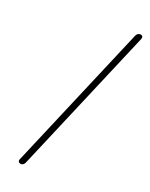

<svg xmlns="http://www.w3.org/2000/svg" viewBox="-181 -702 590 754"><g transform="rotate(30 114.0 -325.0)"><path d="M77 -1 227 -649C229 -657 225 -663 217 -663C209 -663 202 -657 200 -649L50 -1C48 7 53 13 61 13C69 13 75 7 77 -1Z"/></g></svg>

Font: Electronic
Style: LtIt
Weight: 300
Version: Version 1.011